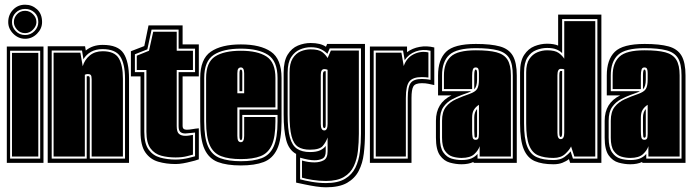

<svg xmlns="http://www.w3.org/2000/svg" viewBox="-20 -693 2944 817"><path d="M9 0V-495H165V0ZM23 -18H151V-477H23ZM31 -27V-468H143V-27ZM87 -528Q58 -528 36.5 -549.5Q15 -571 15 -599Q15 -630 35.5 -651.5Q56 -673 87 -673Q116 -673 137.5 -653.5Q159 -634 159 -599Q159 -571 137.5 -549.5Q116 -528 87 -528ZM87 -544Q110 -544 126.5 -560.5Q143 -577 143 -599Q143 -625 126.5 -640Q110 -655 87 -655Q63 -655 47 -639Q31 -623 31 -599Q31 -577 47 -560.5Q63 -544 87 -544ZM87 -552Q66 -552 52.5 -567Q39 -582 39 -599Q39 -618 52.5 -632.5Q66 -647 87 -647Q106 -647 120.5 -632.5Q135 -618 135 -599Q135 -582 120.5 -567Q106 -552 87 -552Z M183 0V-496H342L345 -478Q374 -502 417 -502Q482 -502 505.5 -466.5Q529 -431 529 -358V0ZM200 -18H349V-368Q351 -369 356 -369Q362 -369 362 -359V-18H512V-358Q512 -420 492 -452Q472 -484 416 -484Q388 -484 367.5 -472.5Q347 -461 335 -441L329 -478H200ZM208 -27V-469H322L332 -411Q340 -439 362 -457Q384 -475 417 -475Q467 -475 485 -445.5Q503 -416 503 -358V-27H370V-356Q370 -370 366 -374Q362 -378 354 -378Q347 -378 341 -375V-27Z M727 5Q687 5 653 -5Q619 -15 598.5 -44.5Q578 -74 578 -132V-368H537V-475L594 -497L612 -585H757V-504H826V-368H757V-156Q757 -141 775 -141Q785 -141 799 -143.5Q813 -146 826 -147V-15Q818 -12 809 -9.5Q800 -7 791 -5Q776 -1 759 2Q742 5 727 5ZM727 -14Q742 -14 756.5 -16Q771 -18 783 -21Q790 -23 796.5 -24.5Q803 -26 810 -28V-129Q796 -128 785 -126.5Q774 -125 769 -125Q755 -125 747.5 -131.5Q740 -138 740 -156V-386H810V-486H740V-567H625L607 -483L554 -462V-386H594V-132Q594 -82 612.5 -56.5Q631 -31 661.5 -22.5Q692 -14 727 -14ZM727 -23Q694 -23 666 -30.5Q638 -38 620.5 -61.5Q603 -85 603 -132V-395H562V-456L614 -477L632 -558H732V-477H801V-395H732V-156Q732 -131 742 -123Q752 -115 769 -115Q777 -115 786 -116.5Q795 -118 801 -119V-35L778 -29Q756 -23 727 -23Z M1005 11Q945 11 907 -3.5Q869 -18 850.5 -58Q832 -98 832 -176V-361Q832 -442 877 -473Q922 -504 1005 -504Q1088 -504 1133 -473Q1178 -442 1178 -361V-176Q1178 -98 1159 -58Q1140 -18 1102 -3.5Q1064 11 1005 11ZM1005 -7Q1059 -7 1093.5 -20Q1128 -33 1144.5 -69.5Q1161 -106 1161 -176V-204H1011V-115Q1011 -104 1009.5 -100.5Q1008 -97 1005 -97Q999 -97 999 -115V-227H1161V-361Q1161 -433 1120.5 -459.5Q1080 -486 1005 -486Q930 -486 889.5 -459.5Q849 -433 849 -361V-176Q849 -106 865.5 -69.5Q882 -33 917 -20Q952 -7 1005 -7ZM1005 -16Q954 -16 921 -28.5Q888 -41 872.5 -75.5Q857 -110 857 -176V-361Q857 -428 895 -452.5Q933 -477 1005 -477Q1076 -477 1114 -452.5Q1152 -428 1152 -361V-236H990V-115Q990 -99 994 -93.5Q998 -88 1005 -88Q1019 -88 1019 -115V-195H1152V-176Q1152 -110 1136.5 -75.5Q1121 -41 1088.5 -28.5Q1056 -16 1005 -16ZM990 -296H1019V-381Q1019 -406 1005 -406Q998 -406 994 -401Q990 -396 990 -381ZM999 -305V-382Q999 -397 1005 -397Q1011 -397 1011 -382V-305Z M1367 104Q1349 104 1325 100.5Q1301 97 1278 92Q1255 87 1240 84V-38Q1209 -55 1198 -96.5Q1187 -138 1187 -206V-384Q1187 -433 1204 -460.5Q1221 -488 1247.5 -499Q1274 -510 1302 -510Q1344 -510 1367 -494L1372 -506H1533V-124Q1533 -80 1528 -39Q1523 2 1506.5 34Q1490 66 1457 85Q1424 104 1367 104ZM1367 86Q1418 86 1448 68Q1478 50 1492.5 20Q1507 -10 1511.5 -47.5Q1516 -85 1516 -124V-487H1383L1373 -464Q1363 -475 1346 -483.5Q1329 -492 1302 -492Q1279 -492 1256.5 -482.5Q1234 -473 1219 -450Q1204 -427 1204 -384V-206Q1204 -143 1213.5 -108.5Q1223 -74 1244 -60Q1265 -46 1299 -46Q1327 -46 1342.5 -53.5Q1358 -61 1366 -72V-49Q1366 -25 1352 -18Q1338 -11 1318 -11Q1295 -11 1257 -22V70Q1274 75 1305.5 80.5Q1337 86 1367 86ZM1367 77Q1338 77 1309.5 72.5Q1281 68 1265 63V-10Q1292 -2 1318 -2Q1341 -2 1357.5 -11Q1374 -20 1374 -49V-108Q1367 -88 1353.5 -72Q1340 -56 1299 -56Q1267 -56 1248 -68.5Q1229 -81 1220.5 -114Q1212 -147 1212 -206V-384Q1212 -423 1225.5 -444.5Q1239 -466 1259.5 -474.5Q1280 -483 1302 -483Q1336 -483 1351 -471.5Q1366 -460 1374 -446L1388 -478H1507V-124Q1507 -87 1503 -51Q1499 -15 1485.5 14Q1472 43 1443.5 60Q1415 77 1367 77ZM1360 -138Q1374 -138 1374 -166V-396Q1368 -399 1360 -399Q1345 -399 1345 -375V-166Q1345 -138 1360 -138ZM1360 -148Q1354 -148 1354 -162V-372Q1354 -383 1356 -386.5Q1358 -390 1362 -390H1366V-162Q1366 -148 1360 -148Z M1554 0V-495H1712V-471Q1735 -488 1765.5 -493.5Q1796 -499 1828 -491V-331Q1814 -334 1802.5 -336.5Q1791 -339 1775 -339Q1747 -339 1739 -325.5Q1731 -312 1731 -276V0ZM1570 -18H1715V-276Q1715 -324 1728 -340.5Q1741 -357 1775 -357Q1783 -357 1793.5 -356Q1804 -355 1812 -353V-477Q1779 -485 1749 -474Q1719 -463 1702 -437L1695 -478H1570ZM1579 -27V-469H1688L1698 -412Q1710 -447 1740 -462Q1770 -477 1803 -470V-363Q1796 -364 1789 -364.5Q1782 -365 1775 -365Q1737 -365 1722 -346.5Q1707 -328 1707 -276V-27Z M1944 6Q1920 6 1894.5 -1Q1869 -8 1852 -32Q1835 -56 1835 -107V-179Q1835 -255 1901 -287H1844V-372Q1844 -439 1878 -472.5Q1912 -506 2005 -506Q2069 -506 2107 -495.5Q2145 -485 2162 -456Q2179 -427 2179 -372V0H1995V-4Q1974 6 1944 6ZM1944 -12Q1970 -12 1986 -19Q2002 -26 2012 -38V-18H2162V-372Q2162 -421 2147 -445.5Q2132 -470 2097.5 -479Q2063 -488 2005 -488Q1923 -488 1892 -459.5Q1861 -431 1861 -372V-305H1985Q1979 -301 1968.5 -297.5Q1958 -294 1945 -289Q1926 -282 1904 -270.5Q1882 -259 1867 -238Q1852 -217 1852 -179V-107Q1852 -65 1866.5 -44.5Q1881 -24 1902 -18Q1923 -12 1944 -12ZM1944 -21Q1925 -21 1906 -26.5Q1887 -32 1874 -50.5Q1861 -69 1861 -107V-179Q1861 -217 1877.5 -238Q1894 -259 1921 -271Q1948 -283 1977 -293Q2003 -302 2010.5 -315Q2018 -328 2018 -354V-382Q2018 -393 2015.5 -399.5Q2013 -406 2004 -406Q1995 -406 1992 -397Q1989 -388 1989 -371V-314H1869V-372Q1869 -425 1898 -452Q1927 -479 2005 -479Q2060 -479 2092.5 -470.5Q2125 -462 2139.5 -439Q2154 -416 2154 -372V-27H2021V-71Q2016 -54 1998.5 -37.5Q1981 -21 1944 -21ZM1998 -313V-371Q1998 -397 2004 -397Q2010 -397 2010 -382V-354Q2010 -325 1998 -313ZM2004 -98Q2016 -98 2017 -110Q2018 -116 2018 -123.5Q2018 -131 2018 -141V-247Q2005 -239 1997 -226.5Q1989 -214 1989 -193V-135Q1989 -120 1991 -109Q1993 -98 2004 -98ZM2004 -107Q1999 -107 1999 -116L1998 -135V-193Q1998 -216 2010 -229V-117Q2010 -107 2004 -107Z M2335 6Q2287 6 2255.5 -7.5Q2224 -21 2208.5 -58.5Q2193 -96 2193 -168V-385Q2193 -433 2210.5 -459.5Q2228 -486 2254.5 -496.5Q2281 -507 2308 -507Q2337 -507 2355 -499V-631H2539V0H2406L2401 -16Q2390 -7 2373.5 -0.5Q2357 6 2335 6ZM2335 -12Q2364 -12 2381.5 -24.5Q2399 -37 2408 -49L2418 -18H2522V-612H2372V-467Q2362 -477 2347 -483Q2332 -489 2308 -489Q2285 -489 2262 -480Q2239 -471 2224.5 -448.5Q2210 -426 2210 -385V-168Q2210 -103 2223.5 -69.5Q2237 -36 2264.5 -24Q2292 -12 2335 -12ZM2335 -21Q2296 -21 2270 -32Q2244 -43 2231.5 -75Q2219 -107 2219 -168V-385Q2219 -422 2232.5 -442Q2246 -462 2266.5 -470.5Q2287 -479 2308 -479Q2342 -479 2357.5 -467.5Q2373 -456 2381 -443V-603H2513V-27H2424L2410 -70Q2404 -56 2385.5 -38.5Q2367 -21 2335 -21ZM2366 -101Q2381 -101 2381 -128V-398Q2378 -399 2374.5 -399.5Q2371 -400 2366 -400Q2352 -400 2352 -373V-128Q2352 -101 2366 -101ZM2366 -110Q2360 -110 2360 -128V-373Q2360 -391 2366 -391H2372V-128Q2372 -110 2366 -110Z M2662 6Q2638 6 2612.5 -1Q2587 -8 2570 -32Q2553 -56 2553 -107V-179Q2553 -255 2619 -287H2562V-372Q2562 -439 2596 -472.5Q2630 -506 2723 -506Q2787 -506 2825 -495.5Q2863 -485 2880 -456Q2897 -427 2897 -372V0H2713V-4Q2692 6 2662 6ZM2662 -12Q2688 -12 2704 -19Q2720 -26 2730 -38V-18H2880V-372Q2880 -421 2865 -445.5Q2850 -470 2815.5 -479Q2781 -488 2723 -488Q2641 -488 2610 -459.5Q2579 -431 2579 -372V-305H2703Q2697 -301 2686.5 -297.5Q2676 -294 2663 -289Q2644 -282 2622 -270.5Q2600 -259 2585 -238Q2570 -217 2570 -179V-107Q2570 -65 2584.5 -44.5Q2599 -24 2620 -18Q2641 -12 2662 -12ZM2662 -21Q2643 -21 2624 -26.5Q2605 -32 2592 -50.5Q2579 -69 2579 -107V-179Q2579 -217 2595.5 -238Q2612 -259 2639 -271Q2666 -283 2695 -293Q2721 -302 2728.5 -315Q2736 -328 2736 -354V-382Q2736 -393 2733.5 -399.5Q2731 -406 2722 -406Q2713 -406 2710 -397Q2707 -388 2707 -371V-314H2587V-372Q2587 -425 2616 -452Q2645 -479 2723 -479Q2778 -479 2810.5 -470.5Q2843 -462 2857.5 -439Q2872 -416 2872 -372V-27H2739V-71Q2734 -54 2716.5 -37.5Q2699 -21 2662 -21ZM2716 -313V-371Q2716 -397 2722 -397Q2728 -397 2728 -382V-354Q2728 -325 2716 -313ZM2722 -98Q2734 -98 2735 -110Q2736 -116 2736 -123.5Q2736 -131 2736 -141V-247Q2723 -239 2715 -226.5Q2707 -214 2707 -193V-135Q2707 -120 2709 -109Q2711 -98 2722 -98ZM2722 -107Q2717 -107 2717 -116L2716 -135V-193Q2716 -216 2728 -229V-117Q2728 -107 2722 -107Z"/></svg>

Font: Alumni Sans Collegiate One
Style: Regular
Weight: 400
Designer: Robert E. Leuschke
Foundry: Robert E. Leuschke
Version: Version 1.100